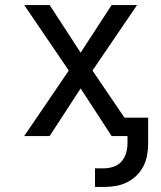

<svg xmlns="http://www.w3.org/2000/svg" viewBox="-20 -540 640 762"><path d="M357 202V128H393Q412 128 431 121.5Q450 115 462.5 100.5Q475 86 480.5 67Q486 48 486 29V0H423L300 -189L177 0H76L253 -260L76 -520H177L300 -331L423 -520H524L347 -260L474 -73H568V29Q568 52 564 75Q560 98 549.5 119Q539 140 522 156.5Q505 173 484 183.5Q463 194 439.5 198Q416 202 393 202Z"/></svg>

Font: Iosevka SS04 Extended
Style: Regular
Weight: 400
Width: 7
Monospace: yes
Designer: Belleve Invis
Foundry: Belleve Invis
Version: Version 19.0.0; ttfautohint (v1.8.4)